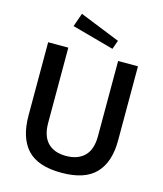

<svg xmlns="http://www.w3.org/2000/svg" viewBox="-138 -1065 999 1177"><g transform="rotate(15 361.5 -477.0)"><path d="M580.5 -62C626.2 -110 649 -179.7 649 -271V-742H523V-265C523 -208.3 509 -166.2 481 -138.5C453 -110.8 414 -97 364 -97C314 -97 275.3 -111 248 -139C220.7 -167 207 -209 207 -265V-742H79V-278C79 -183.3 101.5 -111.7 146.5 -63C191.5 -14.3 264 10 364 10C462.7 10 534.8 -14 580.5 -62ZM490 -861 234 -964 204 -878 470 -805Z"/></g></svg>

Font: Morrison SemiBold
Style: Regular
Weight: 600
Designer: Pablo Impallari, Rodrigo Fuenzalida (Modified by Dan O. Williams)
Version: Version 0.030; ttfautohint (v1.8.1)